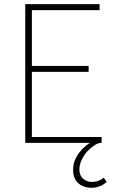

<svg xmlns="http://www.w3.org/2000/svg" viewBox="-20 -680 550 914"><path d="M416 213.9Q377.4 213.9 352.8 192.4Q328.1 170.9 328.1 127.9Q328.1 89.4 350.6 55.9Q373 22.5 408.2 0H100.1V-660.2H454.1V-631.8H131.8V-366.2H401.9V-337.9H131.8V-27.8H463.9V0H461.9Q448.2 0 430.4 11.2Q412.6 22.5 396.5 39.6Q380.4 56.6 369.1 80.3Q357.9 104 357.9 126Q357.9 155.3 375.5 170.7Q393.1 186 418 186Q448.7 186 474.1 166L487.8 186Q456.1 213.9 416 213.9Z"/></svg>

Font: Source Sans 3 ExtraLight
Style: Regular
Weight: 200
Designer: Paul D. Hunt
Foundry: Adobe
Version: Version 3.052;hotconv 1.1.0;makeotfexe 2.6.0